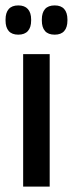

<svg xmlns="http://www.w3.org/2000/svg" viewBox="-22 -689 268 709"><path d="M161.5 0H63.5V-489H161.5ZM45.5 -561Q22 -561 10.2 -574.5Q-1.5 -588 -1.5 -613V-617Q-1.5 -642 10.2 -655.5Q22 -669 45.5 -669Q69 -669 81 -655.5Q93 -642 93 -617V-613Q93 -588 81 -574.5Q69 -561 45.5 -561ZM180 -561Q156 -561 144.2 -574.5Q132.5 -588 132.5 -613V-617Q132.5 -642 144.2 -655.5Q156 -669 180 -669Q203.5 -669 215.2 -655.5Q227 -642 227 -617V-613Q227 -588 215.2 -574.5Q203.5 -561 180 -561Z"/></svg>

Font: Anek Malayalam Medium
Style: Regular
Weight: 500
Designer: Maithili Shingre (Malayalam) & Yesha Goshar (Latin)
Foundry: Ek Type
Version: Version 1.003